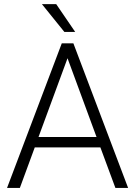

<svg xmlns="http://www.w3.org/2000/svg" viewBox="-20 -924 665 944"><path d="M14.6 0 283.7 -710.9H340.8L609.9 0H547.4L473.6 -199.2H150.9L77.6 0ZM169.4 -250.5H454.6L312 -637.7ZM186 -903.8H256.3L349.6 -767.1H296.4Z"/></svg>

Font: Roboto Light
Style: Regular
Weight: 300
Designer: Google
Version: Version 2.137; 2017